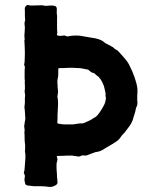

<svg xmlns="http://www.w3.org/2000/svg" viewBox="-20 -744 602 764"><path d="M519 -425Q528 -398 527 -379Q526 -368 526 -346Q526 -344 526.5 -340.5Q527 -337 527 -335Q527 -334 526.5 -331Q526 -328 526 -326Q525 -324 523.5 -319.5Q522 -315 521 -313Q519 -303 518 -299Q515 -288 510 -273Q506 -255 489 -234Q475 -214 466 -206L464 -204Q454 -187 440 -179Q437 -177 430 -172.5Q423 -168 419 -166Q401 -156 400 -155Q380 -140 361 -139Q360 -139 347 -134L323 -125H318Q308 -127 300 -123Q296 -121 293 -121Q288 -122 266 -125Q238 -125 233 -124H229Q210 -124 208 -123Q205 -122 206 -120Q211 -111 206 -98Q206 -97 205.5 -95Q205 -93 205 -92V-72Q207 -50 207 -37Q208 -35 208 -29Q208 -23 209 -21Q210 -11 200 -6Q194 -4 193 -3Q188 0 177 0Q160 -3 143 -3H115Q113 -3 89 -6Q81 -8 80 -14Q76 -28 78 -35Q81 -46 75 -55V-59Q78 -64 78 -74L81 -113V-132Q78 -141 80 -153V-166Q78 -182 78 -191Q78 -212 77 -216Q77 -218 77.5 -221Q78 -224 78 -226Q78 -228 77.5 -231.5Q77 -235 77 -237Q77 -238 76 -240L79 -261Q82 -271 80 -283Q80 -289 79 -301.5Q78 -314 77 -320Q77 -321 78 -323V-325Q78 -327 78.5 -330.5Q79 -334 79 -335V-354Q81 -366 79 -373Q78 -376 78 -382Q80 -390 79 -404Q78 -418 79 -426L78 -428V-430V-460Q78 -470 79 -474Q79 -482 77 -484Q76 -484 76 -487Q78 -495 78 -500Q78 -505 78.5 -515.5Q79 -526 79 -532Q79 -548 77 -584Q77 -585 78 -587Q79 -589 78 -590Q76 -599 78 -616Q80 -636 78 -643Q77 -650 78 -656Q81 -663 80 -669Q79 -674 79 -686V-702Q76 -717 88 -724H92Q95 -722 107 -722Q114 -722 126 -722.5Q138 -723 145 -723H148Q159 -720 168 -721Q174 -722 187 -722Q191 -722 199 -720Q206 -717 206 -709V-702Q205 -696 206.5 -686Q208 -676 207 -670V-637Q207 -619 208 -617Q209 -614 207 -610Q205 -603 212 -602Q220 -600 228 -602Q237 -604 242 -601Q246 -599 250 -599Q268 -604 297 -602Q310 -600 344 -594Q376 -590 391 -579Q395 -575 400 -572Q405 -569 411.5 -566Q418 -563 421 -561Q422 -560 425 -558.5Q428 -557 430 -556L431 -555Q432 -553 439 -548Q447 -544 450 -541Q456 -535 468 -521Q488 -499 494 -486Q497 -481 506 -461Q516 -437 519 -425ZM401 -349Q402 -352 401 -356.5Q400 -361 400 -363Q400 -364 400 -366Q400 -368 400 -370Q400 -372 400 -373Q396 -393 393 -403Q392 -406 387 -417Q383 -425 380 -429Q379 -430 376.5 -433Q374 -436 373 -438Q372 -439 368 -441.5Q364 -444 362 -446Q355 -455 346 -455Q342 -457 339 -460Q331 -468 325 -468Q324 -468 322 -468.5Q320 -469 319 -469Q303 -473 295 -473Q265 -475 249 -474Q238 -473 216 -473Q212 -473 212 -469Q212 -442 211 -437Q207 -424 209 -407Q209 -403 209.5 -394Q210 -385 211 -381Q211 -379 210.5 -375.5Q210 -372 210 -370Q210 -369 209 -363.5Q208 -358 209 -356Q211 -350 211 -329Q209 -294 209 -288Q209 -262 208 -257V-256L209 -254L211 -252Q219 -251 233 -249H271Q299 -254 306 -253Q311 -253 313 -254Q342 -266 349 -272Q350 -273 354 -275Q363 -279 370 -288Q386 -309 396 -330Q399 -336 401 -349Z"/></svg>

Font: Gutenberg Clean
Style: Regular
Weight: 400
Designer: Nicola Manzari, Bruno Pierini
Foundry: Unio | Creative Solutions
Version: Version 1.001;PS 001.001;hotconv 1.0.88;makeotf.lib2.5.64775